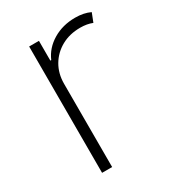

<svg xmlns="http://www.w3.org/2000/svg" viewBox="-141 -636 651 718"><g transform="rotate(-30 184.5 -276.5)"><path d="M89.8 0V-545.5H132.1V-460.2H136Q153.8 -502.1 195.8 -527.5Q237.9 -552.9 292.3 -552.9Q329.5 -552.9 356.9 -539.8L342 -501.8Q319.6 -511 289.8 -511Q244.3 -511 209 -491.5Q173.7 -471.9 153.4 -437.7Q133.2 -403.4 133.2 -359.4V0Z"/></g></svg>

Font: Inter UI Extra Light
Style: Regular
Weight: 200
Designer: Rasmus Andersson
Foundry: rsms
Version: 3.2;8d6f07862